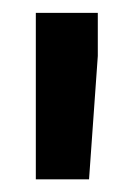

<svg xmlns="http://www.w3.org/2000/svg" viewBox="-20 -770 204 298"><path d="M35.6 -750V-491.7H118.2L131.8 -683.1V-750Z"/></svg>

Font: Vazirmatn SemiBold
Style: Regular
Weight: 600
Designer: Saber Rastikerdar
Foundry: Saber Rastikerdar
Version: Version 33.003